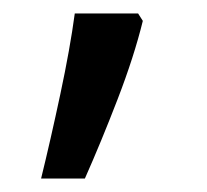

<svg xmlns="http://www.w3.org/2000/svg" viewBox="-20 -136 308 285"><path d="M192 -105Q179 -52 154.5 11.5Q130 75 106 129H41Q55 72 69.5 4Q84 -64 91 -116H185Z"/></svg>

Font: Noto Sans Siddham
Style: Regular
Weight: 400
Designer: Monotype Design Team
Foundry: Monotype Imaging Inc.
Version: Version 2.004; ttfautohint (v1.8.4.7-5d5b)